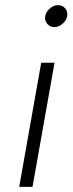

<svg xmlns="http://www.w3.org/2000/svg" viewBox="-20 -730 286 750"><path d="M156 -660Q156 -679 172 -694.5Q188 -710 207 -710Q222 -710 232.5 -699.5Q243 -689 243 -674Q243 -655 227 -639.5Q211 -624 192 -624Q177 -624 166.5 -635Q156 -646 156 -660ZM141 -485H193L107 0H55Z"/></svg>

Font: Niramit ExtraLight
Style: Italic
Weight: 200
Italic angle: -10°
Designer: Katatrad Aksorn Co.,Ltd.
Foundry: Cadson Demak Co.,Ltd.
Version: Version 1.000; ttfautohint (v1.6)